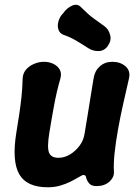

<svg xmlns="http://www.w3.org/2000/svg" viewBox="-20 -778 580 814"><path d="M463 -52Q465 -27 444 -8Q423 11 389 11Q370 11 360.5 2Q351 -7 346 -22Q345 -31 341 -34Q337 -37 331 -36Q324 -33 310.5 -25Q297 -17 278 -7.5Q259 2 235 9Q211 16 183 16Q93 16 61.5 -39.5Q30 -95 49 -214Q56 -256 61.5 -293Q67 -330 71 -366.5Q75 -403 76 -445Q77 -467 90 -482.5Q103 -498 124 -507Q145 -516 166 -516Q189 -516 207 -507Q225 -498 233.5 -482.5Q242 -467 236 -445Q227 -414 220.5 -385.5Q214 -357 209 -329.5Q204 -302 199 -274Q194 -246 189 -214Q179 -152 188 -130.5Q197 -109 228 -109Q253 -109 276.5 -123Q300 -137 317.5 -160.5Q335 -184 339 -214Q346 -256 352 -293Q358 -330 364 -367.5Q370 -405 377 -447Q382 -478 403.5 -497Q425 -516 456 -516Q490 -516 512 -497Q534 -478 527 -446Q515 -394 502.5 -338.5Q490 -283 480.5 -230Q471 -177 466 -131Q461 -85 463 -52ZM424 -666Q441 -653 447 -629.5Q453 -606 438 -585L437 -583Q422 -562 398 -561.5Q374 -561 354 -574Q328 -591 302.5 -606Q277 -621 250 -630Q234 -636 228.5 -650.5Q223 -665 226.5 -682Q230 -699 240 -713L247 -721Q264 -745 286.5 -754.5Q309 -764 325 -746Q356 -715 377 -700Q398 -685 424 -666Z"/></svg>

Font: Winky Sans SemiBold
Style: Italic
Weight: 600
Italic angle: -8.97852°
Designer: Simon Atzbach
Foundry: typofactur
Version: Version 1.205